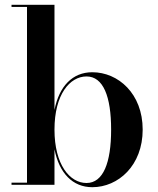

<svg xmlns="http://www.w3.org/2000/svg" viewBox="-20 -770 658 800"><path d="M92.5 -741V-9H28V0H207V-148C226.5 -49.5 282 10 364.5 10C472.5 10 574.5 -80 574.5 -230C574.5 -380 472.5 -469 364.5 -469C282 -469 226.5 -410.5 207 -312V-750H28V-741ZM207 -230C207 -376.5 271 -451.5 340.5 -451.5C410 -451.5 443 -368.5 443 -230C443 -91.5 410 -7.5 340.5 -7.5C271 -7.5 207 -83.5 207 -230Z"/></svg>

Font: Bodoni* 24pt Medium
Style: Regular
Weight: 500
Version: Version 2.3